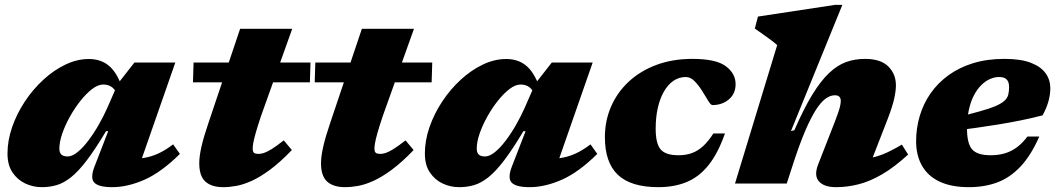

<svg xmlns="http://www.w3.org/2000/svg" viewBox="-20 -759 4368 794"><path d="M371.5 -72 427.5 -216.5H418.5Q374 -142 339 -96Q304 -50 273.8 -26Q243.5 -2 214.5 6.5Q185.5 15 153 15Q117 15 84.8 0Q52.5 -15 31.8 -45.8Q11 -76.5 11 -124Q11 -178 30.2 -233.5Q49.5 -289 82.8 -339.2Q116 -389.5 159.2 -429.2Q202.5 -469 250.8 -492Q299 -515 347.5 -515Q400.5 -515 434.8 -483.2Q469 -451.5 489.5 -383.5L471 -354.5Q459.5 -386 444 -397.8Q428.5 -409.5 407 -409.5Q385.5 -409.5 361 -390.8Q336.5 -372 312.5 -341.8Q288.5 -311.5 268.8 -276Q249 -240.5 237.2 -206Q225.5 -171.5 225.5 -145Q225.5 -127.5 233.8 -119.8Q242 -112 260 -112Q278.5 -112 300.8 -130Q323 -148 345.5 -177.8Q368 -207.5 388.2 -243Q408.5 -278.5 424 -313.5L467.5 -413L536 -500.5H705L543.5 -37.5L503.5 -101.5Q543 -101 573.8 -105.8Q604.5 -110.5 633.8 -123.8Q663 -137 696 -162L724 -122.5Q646.5 -46 576.8 -15.5Q507 15 444.5 15Q387.5 15 369.8 -4Q352 -23 371.5 -72Z M778 -418.5 780.5 -500.5H1264L1261.5 -418.5ZM1059 -278Q1044 -233 1036.8 -206.8Q1029.5 -180.5 1027.2 -166.8Q1025 -153 1025 -145Q1025 -130.5 1031.2 -126.5Q1037.5 -122.5 1049 -122.5Q1059 -122.5 1071.5 -126.5Q1084 -130.5 1103.5 -142.5Q1123 -154.5 1153.5 -178.5L1187 -138.5Q1138.5 -88 1097.2 -57.5Q1056 -27 1021.2 -11.2Q986.5 4.5 957.2 9.8Q928 15 903.5 15Q855 15 829.5 -8Q804 -31 804 -84Q804 -112.5 813.2 -153Q822.5 -193.5 842 -250.5L973 -640H1188.5Z M1281.5 -418.5 1284 -500.5H1767.5L1765 -418.5ZM1562.5 -278Q1547.5 -233 1540.2 -206.8Q1533 -180.5 1530.8 -166.8Q1528.5 -153 1528.5 -145Q1528.5 -130.5 1534.8 -126.5Q1541 -122.5 1552.5 -122.5Q1562.5 -122.5 1575 -126.5Q1587.5 -130.5 1607 -142.5Q1626.5 -154.5 1657 -178.5L1690.5 -138.5Q1642 -88 1600.8 -57.5Q1559.5 -27 1524.8 -11.2Q1490 4.5 1460.8 9.8Q1431.5 15 1407 15Q1358.5 15 1333 -8Q1307.5 -31 1307.5 -84Q1307.5 -112.5 1316.8 -153Q1326 -193.5 1345.5 -250.5L1476.5 -640H1692Z M2097.5 -72 2153.5 -216.5H2144.5Q2100 -142 2065 -96Q2030 -50 1999.8 -26Q1969.5 -2 1940.5 6.5Q1911.5 15 1879 15Q1843 15 1810.8 0Q1778.5 -15 1757.8 -45.8Q1737 -76.5 1737 -124Q1737 -178 1756.2 -233.5Q1775.5 -289 1808.8 -339.2Q1842 -389.5 1885.2 -429.2Q1928.5 -469 1976.8 -492Q2025 -515 2073.5 -515Q2126.5 -515 2160.8 -483.2Q2195 -451.5 2215.5 -383.5L2197 -354.5Q2185.5 -386 2170 -397.8Q2154.5 -409.5 2133 -409.5Q2111.5 -409.5 2087 -390.8Q2062.5 -372 2038.5 -341.8Q2014.5 -311.5 1994.8 -276Q1975 -240.5 1963.2 -206Q1951.5 -171.5 1951.5 -145Q1951.5 -127.5 1959.8 -119.8Q1968 -112 1986 -112Q2004.5 -112 2026.8 -130Q2049 -148 2071.5 -177.8Q2094 -207.5 2114.2 -243Q2134.5 -278.5 2150 -313.5L2193.5 -413L2262 -500.5H2431L2269.5 -37.5L2229.5 -101.5Q2269 -101 2299.8 -105.8Q2330.5 -110.5 2359.8 -123.8Q2389 -137 2422 -162L2450 -122.5Q2372.5 -46 2302.8 -15.5Q2233 15 2170.5 15Q2113.5 15 2095.8 -4Q2078 -23 2097.5 -72Z M2816 -440.5Q2788 -440.5 2765 -424.8Q2742 -409 2725.5 -380.2Q2709 -351.5 2700.2 -312.5Q2691.5 -273.5 2691.5 -226.5Q2691.5 -165.5 2712 -141.2Q2732.5 -117 2786 -117Q2817 -117 2842 -126.2Q2867 -135.5 2888.5 -155.5Q2910 -175.5 2930 -207H2978Q2949 -124.5 2909.8 -75.8Q2870.5 -27 2819.2 -6Q2768 15 2703 15Q2589 15 2535.2 -36Q2481.5 -87 2481.5 -191.5Q2481.5 -259.5 2507 -318.2Q2532.5 -377 2580 -421.2Q2627.5 -465.5 2694.2 -490.5Q2761 -515.5 2843.5 -515.5Q2941 -515.5 2981.5 -485.2Q3022 -455 3022 -411Q3022 -371.5 2994.2 -348Q2966.5 -324.5 2926.5 -324.5Q2919 -324.5 2908.5 -342.5Q2898 -360.5 2883 -384Q2868 -408 2851.5 -424.2Q2835 -440.5 2816 -440.5Z M3262 -88 3233.5 0H3019.5L3194 -572.5Q3185.5 -580.5 3169 -592.8Q3152.5 -605 3134.2 -618Q3116 -631 3101.5 -641L3114.5 -690.5L3434 -739H3463.5L3251 -217L3265 -220.5Q3304 -310 3339.2 -367.5Q3374.5 -425 3408.8 -457.2Q3443 -489.5 3479.2 -502.5Q3515.5 -515.5 3557 -515.5Q3622 -515.5 3653.5 -484.2Q3685 -453 3685 -406Q3685 -383.5 3677.8 -350.8Q3670.5 -318 3651.5 -268.5L3564 -43.5L3509.5 -104Q3542 -101.5 3570.2 -104.8Q3598.5 -108 3631.2 -121Q3664 -134 3709.5 -161L3735.5 -120Q3679 -68 3628.5 -38.5Q3578 -9 3531 3Q3484 15 3437.5 15Q3388 15 3366.8 -8.8Q3345.5 -32.5 3363 -78L3433 -257Q3448 -296 3452.5 -313.2Q3457 -330.5 3457 -341.5Q3457 -352.5 3451.2 -358.8Q3445.5 -365 3432.5 -365Q3413 -365 3393.5 -350.5Q3374 -336 3353.5 -303.8Q3333 -271.5 3310.2 -218.5Q3287.5 -165.5 3262 -88Z M4112 -440.5Q4092.5 -440.5 4073.5 -432Q4054.5 -423.5 4037.5 -406.5Q4020.5 -389.5 4007.2 -364Q3994 -338.5 3986.5 -304.2Q3979 -270 3979 -226.5Q3979 -165.5 4000.2 -141.2Q4021.5 -117 4077 -117Q4108 -117 4134.2 -124.5Q4160.5 -132 4184 -149Q4207.5 -166 4229 -194.5H4278Q4243.5 -116 4200 -70Q4156.5 -24 4103.8 -4.5Q4051 15 3987 15Q3914 15 3865.5 -8Q3817 -31 3792.8 -73.8Q3768.5 -116.5 3768.5 -175Q3768.5 -229 3783.5 -279.5Q3798.5 -330 3828.2 -372.8Q3858 -415.5 3902.2 -447.8Q3946.5 -480 4004.5 -497.8Q4062.5 -515.5 4134 -515.5Q4202 -515.5 4243.5 -499.2Q4285 -483 4304.2 -455.8Q4323.5 -428.5 4323.5 -394.5Q4323.5 -368.5 4316 -340.8Q4308.5 -313 4291.5 -282Q4247.5 -270.5 4200.5 -261Q4153.5 -251.5 4105.8 -243.8Q4058 -236 4010.8 -229.5Q3963.5 -223 3918.5 -218.5L3921.5 -270Q3986.5 -286 4029 -297.8Q4071.5 -309.5 4096.5 -320.2Q4121.5 -331 4133.8 -342.2Q4146 -353.5 4149.5 -367.2Q4153 -381 4153 -399Q4153 -412.5 4148.8 -421.8Q4144.5 -431 4135.5 -435.8Q4126.5 -440.5 4112 -440.5Z"/></svg>

Font: Newsreader 9pt ExtraBold
Style: Italic
Weight: 800
Italic angle: -17°
Designer: Hugues Gentile
Foundry: Production Type
Version: Version 1.003